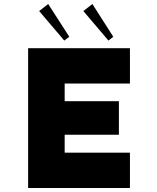

<svg xmlns="http://www.w3.org/2000/svg" viewBox="-20 -936 780 956"><path d="M220 -916 175 -881 300 -734 325 -753ZM440 -916 395 -881 520 -734 544 -753ZM120 -696H627V-520H302V-432H572V-265H302V-176H627V0H120Z"/></svg>

Font: M Major Mono Display
Style: Regular
Weight: 400
Designer: Emre Parlak
Foundry: Emre Parlak
Version: Version 2.000; ttfautohint (v1.8) -l 8 -r 50 -G 200 -x 14 -D